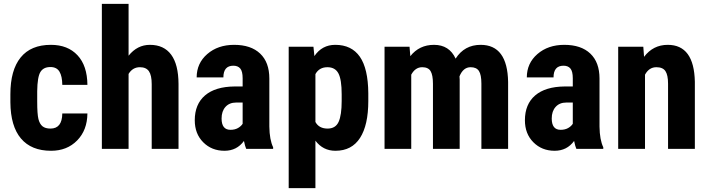

<svg xmlns="http://www.w3.org/2000/svg" viewBox="-20 -770 3663 993"><path d="M241.2 -105Q301.3 -105 302.2 -183.1H432.1Q431.2 -96.7 378.9 -43.5Q326.7 9.8 244.1 9.8Q142.1 9.8 88.4 -53.7Q34.7 -117.2 33.7 -240.7V-282.7Q33.7 -407.2 86.7 -472.7Q139.6 -538.1 243.2 -538.1Q330.6 -538.1 380.9 -484.1Q431.2 -430.2 432.1 -331.1H302.2Q301.8 -375.5 287.6 -399.4Q273.4 -423.3 240.7 -423.3Q204.6 -423.3 189 -397.7Q173.3 -372.1 172.4 -298.3V-244.6Q172.4 -180.2 178.7 -154.5Q185.1 -128.9 199.7 -116.9Q214.4 -105 241.2 -105Z M645 -481.9Q689.9 -538.1 755.4 -538.1Q827.6 -538.1 865.2 -487.3Q902.8 -436.5 903.3 -335.9V0H764.6V-334.5Q764.6 -380.9 750.2 -401.6Q735.8 -422.4 703.6 -422.4Q666 -422.4 645 -387.7V0H506.8V-750H645Z M1253.4 0Q1247.6 -12.2 1241.7 -41Q1204.6 9.8 1141.1 9.8Q1074.7 9.8 1031 -34.2Q987.3 -78.1 987.3 -147.9Q987.3 -231 1040.3 -276.4Q1093.3 -321.8 1192.9 -322.8H1234.9V-365.2Q1234.9 -400.9 1222.7 -415.5Q1210.4 -430.2 1187 -430.2Q1135.3 -430.2 1135.3 -369.6H997.1Q997.1 -442.9 1052 -490.5Q1106.9 -538.1 1190.9 -538.1Q1277.8 -538.1 1325.4 -492.9Q1373 -447.8 1373 -363.8V-115.2Q1374 -46.9 1392.6 -8.3V0ZM1171.9 -98.6Q1194.8 -98.6 1210.9 -107.9Q1227.1 -117.2 1234.9 -129.9V-239.7H1201.7Q1166.5 -239.7 1146.2 -217.3Q1126 -194.8 1126 -157.2Q1126 -98.6 1171.9 -98.6Z M1884.8 -247.6Q1884.8 -123 1842 -56.6Q1799.3 9.8 1714.8 9.8Q1650.4 9.8 1611.3 -42.5V203.1H1473.1V-528.3H1601.1L1606 -480Q1645.5 -538.1 1713.9 -538.1Q1798.3 -538.1 1841.1 -476.6Q1883.8 -415 1884.8 -288.1ZM1747.1 -282.2Q1747.1 -358.9 1730.2 -390.6Q1713.4 -422.4 1673.3 -422.4Q1630.9 -422.4 1611.3 -386.7V-139.2Q1629.9 -105 1674.3 -105Q1715.3 -105 1731.2 -139.6Q1747.1 -174.3 1747.1 -247.6Z M2098.1 -528.3 2102.1 -479.5Q2148.4 -538.1 2224.6 -538.1Q2303.7 -538.1 2336.4 -466.8Q2381.8 -538.1 2465.8 -538.1Q2604.5 -538.1 2607.9 -346.2V0H2469.7V-337.4Q2469.7 -383.3 2457 -402.8Q2444.3 -422.4 2414.1 -422.4Q2375.5 -422.4 2356.4 -375L2357.4 -358.4V0H2219.2V-336.4Q2219.2 -381.8 2207 -402.1Q2194.8 -422.4 2163.6 -422.4Q2127.9 -422.4 2106.9 -383.8V0H1968.8V-528.3Z M2960.9 0Q2955.1 -12.2 2949.2 -41Q2912.1 9.8 2848.6 9.8Q2782.2 9.8 2738.5 -34.2Q2694.8 -78.1 2694.8 -147.9Q2694.8 -231 2747.8 -276.4Q2800.8 -321.8 2900.4 -322.8H2942.4V-365.2Q2942.4 -400.9 2930.2 -415.5Q2918 -430.2 2894.5 -430.2Q2842.8 -430.2 2842.8 -369.6H2704.6Q2704.6 -442.9 2759.5 -490.5Q2814.5 -538.1 2898.4 -538.1Q2985.4 -538.1 3033 -492.9Q3080.6 -447.8 3080.6 -363.8V-115.2Q3081.5 -46.9 3100.1 -8.3V0ZM2879.4 -98.6Q2902.3 -98.6 2918.5 -107.9Q2934.6 -117.2 2942.4 -129.9V-239.7H2909.2Q2874 -239.7 2853.8 -217.3Q2833.5 -194.8 2833.5 -157.2Q2833.5 -98.6 2879.4 -98.6Z M3307.1 -528.3 3311 -476.1Q3357.9 -538.1 3433.6 -538.1Q3569.8 -538.1 3573.7 -347.2V0H3435.1V-336.9Q3435.1 -381.8 3421.6 -402.1Q3408.2 -422.4 3374.5 -422.4Q3336.9 -422.4 3315.9 -383.8V0H3177.2V-528.3Z"/></svg>

Font: TypoPRO Roboto
Style: Bold
Weight: 700
Designer: Google
Version: Version 2.136; 2016